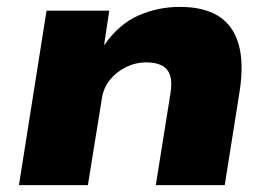

<svg xmlns="http://www.w3.org/2000/svg" viewBox="-20 -537 787 557"><path d="M35 0 115 -506H297L282 -407H283Q325 -467 381.5 -492Q438 -517 502 -517Q571 -517 613.5 -490.5Q656 -464 672 -409.5Q688 -355 675 -271L632 0H432L474 -263Q480 -298 473.5 -318Q467 -338 449.5 -347Q432 -356 405 -356Q373 -356 345 -342Q317 -328 299 -305.5Q281 -283 276 -254L235 0Z"/></svg>

Font: Nunito Sans 7pt SemiExpanded Black
Style: Italic
Weight: 900
Width: 6
Italic angle: -9°
Designer: Vernon Adams
Foundry: Vernon Adams
Version: Version 3.101;gftools[0.9.27]